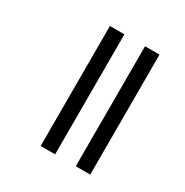

<svg xmlns="http://www.w3.org/2000/svg" viewBox="-147 -742 832 862"><g transform="rotate(30 269.0 -311.0)"><path d="M361 0H436V-622H361ZM179 0H254V-622H179Z"/></g></svg>

Font: Noto Sans Gurmukhi UI ExtraCondensed
Style: Regular
Weight: 400
Width: 2
Designer: Jelle Bosma - Monotype Design Team
Foundry: Monotype Imaging Inc.
Version: Version 2.004